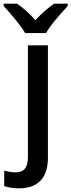

<svg xmlns="http://www.w3.org/2000/svg" viewBox="-76 -786 389 1046"><path d="M293 -766H219C186 -744 150 -712 117 -676C85 -712 50 -743 17 -766H-56V-753C-21 -715 35 -651 61 -606H175C200 -651 258 -716 293 -753ZM27 240C139 240 185 174 185 74V-539H76V69C76 135 48 153 9 153C-15 153 -33 149 -53 143V228C-34 235 -4 240 27 240Z"/></svg>

Font: Noto Sans Thai Medium
Style: Regular
Weight: 500
Designer: Monotype Design Team
Foundry: Monotype Imaging Inc.
Version: Version 1.901